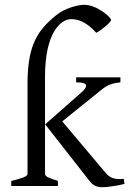

<svg xmlns="http://www.w3.org/2000/svg" viewBox="-20 -777 540 802"><path d="M277 -697C298 -697 336 -692 382 -640C396 -646 444 -683 444 -694C444 -704 386 -757 331 -757C307 -757 249 -743 213 -712C135 -649 98 -587 95 -442V-51C95 -39 70 -32 27 -21V0H222V-21C184 -34 168 -39 168 -51V-257L170 -256L354 -21C374 5 396 5 410 5C419 5 465 1 500 -9L497 -30C491 -30 486 -29 481 -29C452 -29 437 -37 422 -54L240 -270L405 -403C430 -423 451 -430 483 -433V-454H298V-433C327 -433 340 -428 340 -419C340 -412 333 -402 319 -390L168 -257V-457C168 -639 233 -697 277 -697Z"/></svg>

Font: Temporarium
Style: Regular
Weight: 400
Version: Version 1.1